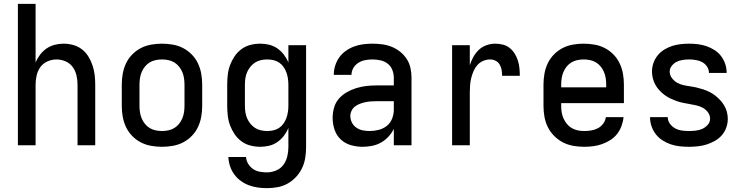

<svg xmlns="http://www.w3.org/2000/svg" viewBox="-20 -755 3876 998"><path d="M73 0V-735H165V-430Q174 -452 188.5 -471Q203 -490 222 -503Q241 -516 264 -522Q287 -528 311 -528Q336 -528 361 -521Q386 -514 406 -498.5Q426 -483 439.5 -461Q453 -439 461 -415Q469 -391 472 -366Q475 -341 475 -315V0H383V-315Q383 -339 377.5 -363Q372 -387 358 -406.5Q344 -426 321 -436Q298 -446 274 -446Q250 -446 227 -436Q204 -426 190 -406.5Q176 -387 170.5 -363Q165 -339 165 -315V0Z M822 8Q794 8 765.5 3Q737 -2 712 -15Q687 -28 667 -48.5Q647 -69 635 -94.5Q623 -120 618 -148Q613 -176 613 -205V-315Q613 -344 618 -372Q623 -400 635 -425.5Q647 -451 667 -471.5Q687 -492 712 -505Q737 -518 765.5 -523Q794 -528 822 -528Q850 -528 878.5 -523Q907 -518 932 -505Q957 -492 977 -471.5Q997 -451 1009 -425.5Q1021 -400 1026 -372Q1031 -344 1031 -315V-205Q1031 -176 1026 -148Q1021 -120 1009 -94.5Q997 -69 977 -48.5Q957 -28 932 -15Q907 -2 878.5 3Q850 8 822 8ZM822 -74Q839 -74 855.5 -77.5Q872 -81 886 -89.5Q900 -98 910.5 -111Q921 -124 927.5 -139.5Q934 -155 936.5 -171.5Q939 -188 939 -205V-315Q939 -332 936.5 -348.5Q934 -365 927.5 -380.5Q921 -396 910.5 -409Q900 -422 886 -430.5Q872 -439 855.5 -442.5Q839 -446 822 -446Q805 -446 788.5 -442.5Q772 -439 758 -430.5Q744 -422 733.5 -409Q723 -396 716.5 -380.5Q710 -365 707.5 -348.5Q705 -332 705 -315V-205Q705 -188 707.5 -171.5Q710 -155 716.5 -139.5Q723 -124 733.5 -111Q744 -98 758 -89.5Q772 -81 788.5 -77.5Q805 -74 822 -74Z M1367 223Q1343 223 1319 219.5Q1295 216 1272.5 207.5Q1250 199 1230.5 184.5Q1211 170 1197 150.5Q1183 131 1175.5 108Q1168 85 1167 61H1259Q1260 80 1270 96.5Q1280 113 1295.5 123.5Q1311 134 1329.5 137.5Q1348 141 1367 141Q1391 141 1414.5 131.5Q1438 122 1452.5 102.5Q1467 83 1473 59Q1479 35 1479 10V-90Q1470 -68 1455.5 -49Q1441 -30 1421.5 -16.5Q1402 -3 1379 2.5Q1356 8 1333 8Q1307 8 1281.5 1.5Q1256 -5 1235 -20.5Q1214 -36 1199.5 -57.5Q1185 -79 1176 -103Q1167 -127 1164 -153Q1161 -179 1161 -205V-315Q1161 -341 1164 -367Q1167 -393 1176 -417Q1185 -441 1199.5 -462.5Q1214 -484 1235 -499.5Q1256 -515 1281.5 -521.5Q1307 -528 1333 -528Q1356 -528 1379 -522.5Q1402 -517 1421.5 -503.5Q1441 -490 1455.5 -471Q1470 -452 1479 -430V-520H1571V10Q1571 38 1566.5 66Q1562 94 1550 119Q1538 144 1518.5 165Q1499 186 1474.5 199.5Q1450 213 1422.5 218Q1395 223 1367 223ZM1369 -74Q1385 -74 1401 -77.5Q1417 -81 1430.5 -90Q1444 -99 1453.5 -112.5Q1463 -126 1468.5 -141Q1474 -156 1476.5 -172.5Q1479 -189 1479 -205V-315Q1479 -331 1476.5 -347.5Q1474 -364 1468.5 -379Q1463 -394 1453.5 -407.5Q1444 -421 1430.5 -430Q1417 -439 1401 -442.5Q1385 -446 1369 -446Q1353 -446 1336.5 -442.5Q1320 -439 1306 -430Q1292 -421 1281.5 -408Q1271 -395 1264.5 -380Q1258 -365 1255.5 -348.5Q1253 -332 1253 -315V-205Q1253 -188 1255.5 -171.5Q1258 -155 1264.5 -140Q1271 -125 1281.5 -112Q1292 -99 1306 -90Q1320 -81 1336.5 -77.5Q1353 -74 1369 -74Z M1865 8Q1834 8 1804 -0.5Q1774 -9 1751.5 -30Q1729 -51 1719 -81Q1709 -111 1709 -142Q1709 -169 1716.5 -195.5Q1724 -222 1741.5 -242Q1759 -262 1782.5 -275.5Q1806 -289 1832 -297Q1858 -305 1884.5 -308Q1911 -311 1938 -311H2027V-352Q2027 -372 2019 -392Q2011 -412 1994.5 -424.5Q1978 -437 1957.5 -441.5Q1937 -446 1916 -446Q1897 -446 1878.5 -442.5Q1860 -439 1843.5 -429Q1827 -419 1817 -402Q1807 -385 1807 -366H1715Q1715 -391 1722.5 -414.5Q1730 -438 1744 -457.5Q1758 -477 1778 -491Q1798 -505 1821 -513.5Q1844 -522 1868 -525Q1892 -528 1916 -528Q1942 -528 1967.5 -524.5Q1993 -521 2016.5 -511.5Q2040 -502 2060 -486Q2080 -470 2094 -448.5Q2108 -427 2113.5 -402Q2119 -377 2119 -352V0H2027V-85Q2016 -63 1999 -44.5Q1982 -26 1960.5 -14Q1939 -2 1914.5 3Q1890 8 1865 8ZM1901 -74Q1925 -74 1948.5 -80Q1972 -86 1990.5 -100.5Q2009 -115 2018 -138Q2027 -161 2027 -184V-229H1938Q1923 -229 1908.5 -228Q1894 -227 1880 -224Q1866 -221 1852 -216Q1838 -211 1826 -202Q1814 -193 1807.5 -179.5Q1801 -166 1801 -152Q1801 -134 1809.5 -117.5Q1818 -101 1833 -91Q1848 -81 1865.5 -77.5Q1883 -74 1901 -74Z M2330 0V-520H2422V-416Q2429 -438 2440.5 -459Q2452 -480 2469 -496Q2486 -512 2508.5 -520Q2531 -528 2555 -528Q2574 -528 2594 -523Q2614 -518 2629.5 -505.5Q2645 -493 2655.5 -476Q2666 -459 2672 -440Q2678 -421 2680 -401Q2682 -381 2682 -361H2590Q2590 -376 2587.5 -391Q2585 -406 2577.5 -419Q2570 -432 2556.5 -439Q2543 -446 2528 -446Q2509 -446 2491.5 -438.5Q2474 -431 2461.5 -417Q2449 -403 2441.5 -385.5Q2434 -368 2429.5 -350Q2425 -332 2423.5 -313Q2422 -294 2422 -276V0Z M3016 8Q2988 8 2959.5 3Q2931 -2 2906 -15Q2881 -28 2860.5 -48.5Q2840 -69 2827.5 -94.5Q2815 -120 2810 -148Q2805 -176 2805 -205V-315Q2805 -344 2810 -372Q2815 -400 2827 -425.5Q2839 -451 2859 -471.5Q2879 -492 2904 -505Q2929 -518 2957.5 -523Q2986 -528 3014 -528Q3042 -528 3070.5 -523Q3099 -518 3124 -505Q3149 -492 3169 -471.5Q3189 -451 3201 -425.5Q3213 -400 3218 -372Q3223 -344 3223 -315V-219H2897V-205Q2897 -188 2899.5 -171.5Q2902 -155 2909 -139.5Q2916 -124 2926.5 -111Q2937 -98 2951.5 -89.5Q2966 -81 2982.5 -77.5Q2999 -74 3016 -74Q3035 -74 3053.5 -77Q3072 -80 3088 -88.5Q3104 -97 3115.5 -112.5Q3127 -128 3129 -146H3221Q3219 -123 3210.5 -100Q3202 -77 3187.5 -58.5Q3173 -40 3152.5 -27Q3132 -14 3109.5 -6Q3087 2 3063.5 5Q3040 8 3016 8ZM2897 -301H3131V-315Q3131 -332 3128.5 -348.5Q3126 -365 3119.5 -380.5Q3113 -396 3102.5 -409Q3092 -422 3078 -430.5Q3064 -439 3047.5 -442.5Q3031 -446 3014 -446Q2997 -446 2980.5 -442.5Q2964 -439 2950 -430.5Q2936 -422 2925.5 -409Q2915 -396 2908.5 -380.5Q2902 -365 2899.5 -348.5Q2897 -332 2897 -315Z M3561 8Q3537 8 3513.5 5.5Q3490 3 3467.5 -4.5Q3445 -12 3424.5 -25Q3404 -38 3389.5 -56.5Q3375 -75 3367 -97.5Q3359 -120 3359 -144V-146H3451Q3451 -127 3462.5 -111.5Q3474 -96 3490 -87.5Q3506 -79 3524 -76.5Q3542 -74 3561 -74Q3578 -74 3596 -76Q3614 -78 3630 -85Q3646 -92 3658.5 -106Q3671 -120 3671 -138Q3671 -156 3660 -171Q3649 -186 3633.5 -194.5Q3618 -203 3600.5 -207Q3583 -211 3565.5 -214Q3548 -217 3530.5 -220.5Q3513 -224 3496.5 -230Q3480 -236 3464 -243.5Q3448 -251 3433.5 -262Q3419 -273 3407 -286Q3395 -299 3386.5 -314.5Q3378 -330 3373.5 -347.5Q3369 -365 3369 -383Q3369 -406 3376.5 -427.5Q3384 -449 3398.5 -467Q3413 -485 3432.5 -497Q3452 -509 3473.5 -516Q3495 -523 3518 -525.5Q3541 -528 3563 -528Q3586 -528 3609 -525Q3632 -522 3653.5 -514.5Q3675 -507 3694.5 -494.5Q3714 -482 3728 -463.5Q3742 -445 3749.5 -423Q3757 -401 3757 -378V-376H3665V-377Q3665 -394 3655 -409Q3645 -424 3630 -432Q3615 -440 3597.5 -443Q3580 -446 3563 -446Q3546 -446 3529.5 -443.5Q3513 -441 3498 -434Q3483 -427 3472 -413Q3461 -399 3461 -383Q3461 -365 3472 -350Q3483 -335 3498 -326Q3513 -317 3530.5 -313Q3548 -309 3566 -306.5Q3584 -304 3601 -300Q3618 -296 3635 -290.5Q3652 -285 3668 -277Q3684 -269 3698 -258Q3712 -247 3724 -234Q3736 -221 3745 -205.5Q3754 -190 3758.5 -172.5Q3763 -155 3763 -137Q3763 -114 3755 -91.5Q3747 -69 3731.5 -51.5Q3716 -34 3695.5 -22.5Q3675 -11 3653 -4Q3631 3 3607.5 5.5Q3584 8 3561 8Z"/></svg>

Font: Iosevka Semi-Condensed Medium
Style: Regular
Weight: 500
Monospace: yes
Designer: Belleve Invis
Foundry: Belleve Invis
Version: Version 27.3.5